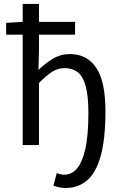

<svg xmlns="http://www.w3.org/2000/svg" viewBox="-20 -732 600 969"><path d="M311.2 216.8Q293.1 216.8 276.3 212.8Q259.6 208.8 249.7 204.8L266.3 142Q274.9 145 285 147.3Q295.1 149.6 305.9 149.6Q339.9 149.6 367.1 119.9Q394.2 90.2 410.2 22Q426.1 -46.2 426.1 -162Q426.1 -247.6 412.6 -297.1Q399 -346.6 372.3 -367.4Q345.7 -388.3 305.9 -388.3Q271.9 -388.3 242.3 -369.2Q212.6 -350.1 176.7 -313.1V0H94.5V-712.2H176.7V-479.7L174.2 -379Q207.7 -411.9 246.8 -435.6Q285.9 -459.2 331.8 -459.2Q418.9 -459.2 465.5 -390.2Q512.1 -321.2 512.1 -171.4Q512.1 -28.7 487.8 56.5Q463.6 141.7 418.5 179.2Q373.4 216.8 311.2 216.8ZM11 -557V-616.6L97.6 -621.8H358.9V-557Z"/></svg>

Font: Source Sans 3 VF
Style: Regular
Weight: 200
Designer: Paul D. Hunt
Foundry: Adobe
Version: Version 3.046;hotconv 1.0.118;makeotfexe 2.5.65603